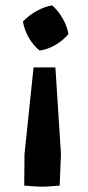

<svg xmlns="http://www.w3.org/2000/svg" viewBox="-20 -525 330 721"><path d="M71 172 72 54 106 -272H188L209 54L204 172Q188 173 171 174.5Q154 176 137 176Q121 176 104 174.5Q87 173 71 172ZM129 -335Q106 -353 89 -382Q72 -411 66 -444Q89 -468 118 -484Q147 -500 176 -505Q200 -483 216 -454.5Q232 -426 237 -397Q217 -373 187.5 -356Q158 -339 129 -335Z"/></svg>

Font: Piazzolla Thin ExtraBold
Style: Regular
Weight: 800
Version: Version 2.005